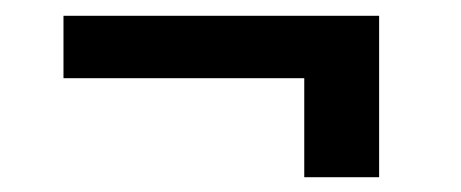

<svg xmlns="http://www.w3.org/2000/svg" viewBox="-20 -412 595 248"><path d="M469.7 -183.1H373V-311H62V-391.6H469.7Z"/></svg>

Font: GeogebraSans
Style: Regular
Weight: 400
Designer: Google
Version: Version 1.100140; 2013